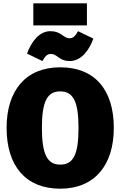

<svg xmlns="http://www.w3.org/2000/svg" viewBox="-20 -1124 730 1164"><path d="M507 -970V-1104H182V-970ZM403 -754C471 -754 520 -817 546 -890L453 -935C437 -907 425 -892 401 -892C386 -892 375 -899 355 -913C334 -927 317 -935 285 -935C219 -935 170 -872 144 -799L237 -754C253 -782 265 -797 290 -797C307 -797 317 -789 337 -775C358 -760 375 -754 403 -754ZM345 -716C136 -716 20 -575 20 -349C20 -118 136 20 345 20C554 20 670 -123 670 -349C670 -580 554 -716 345 -716ZM345 -570C423 -570 456 -510 456 -349C456 -188 425 -126 345 -126C267 -126 234 -188 234 -349C234 -510 267 -570 345 -570Z"/></svg>

Font: Fira Sans Heavy
Style: Regular
Weight: 900
Designer: bBox Type GmbH & Carrois Corporate GbR & Edenspiekermann AG
Foundry: bBox Type GmbH & Carrois Corporate GbR & Edenspiekermann AG
Version: Version 4.300;PS 004.300;hotconv 1.0.88;makeotf.lib2.5.64775